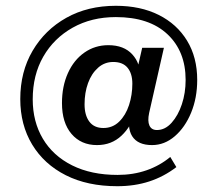

<svg xmlns="http://www.w3.org/2000/svg" viewBox="-20 -563 732 663"><path d="M385 80Q282 80 207 42Q132 4 91 -64Q50 -132 50 -221Q50 -315 92.5 -387.5Q135 -460 209 -501.5Q283 -543 380 -543Q465 -543 528 -511.5Q591 -480 626 -422.5Q661 -365 661 -287Q661 -225 640 -174Q619 -123 583.5 -92.5Q548 -62 505 -62Q456 -62 436.5 -92.5Q417 -123 431 -184L449 -178Q434 -127 399.5 -94.5Q365 -62 315 -62Q260 -62 227 -100.5Q194 -139 194 -207Q194 -265 214.5 -310.5Q235 -356 271.5 -381.5Q308 -407 354 -407Q408 -407 437 -375Q466 -343 462 -300L447 -293L471 -398H546L495 -173Q489 -145 496 -129.5Q503 -114 522 -114Q550 -114 572.5 -139Q595 -164 608 -203Q621 -242 621 -287Q621 -386 558 -445Q495 -504 380 -504Q296 -504 231 -467.5Q166 -431 129.5 -367.5Q93 -304 93 -220Q93 -143 128 -84Q163 -25 229 8Q295 41 386 41Q440 41 486 25Q532 9 568 -21L589 14Q546 47 495.5 63.5Q445 80 385 80ZM337 -121Q369 -121 391.5 -143Q414 -165 425.5 -200Q437 -235 437 -274Q437 -309 420.5 -329Q404 -349 371 -349Q341 -349 318.5 -329Q296 -309 284 -276Q272 -243 272 -203Q272 -165 288.5 -143Q305 -121 337 -121Z"/></svg>

Font: Rokkitt Medium
Style: Italic
Weight: 500
Italic angle: -9°
Designer: Vernon Adams
Foundry: Vernon Adams
Version: Version 3.103